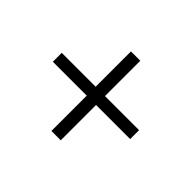

<svg xmlns="http://www.w3.org/2000/svg" viewBox="-97 -631 669 669"><g transform="rotate(45 237.0 -297.0)"><path d="M214 -101V-275H47V-319H214V-493H260V-319H428V-275H260V-101Z"/></g></svg>

Font: Rokkitt SemiBold Light
Style: Regular
Weight: 300
Version: Version 3.103